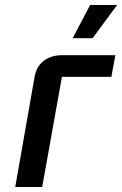

<svg xmlns="http://www.w3.org/2000/svg" viewBox="-20 -749 489 769"><path d="M41 0 118 -438Q125 -483 155.5 -505.5Q186 -528 227 -528H442L426 -441H228L149 0ZM271 -596 341 -729H449L351 -596Z"/></svg>

Font: Hubot Sans Medium
Style: Italic
Weight: 500
Italic angle: -10°
Designer: Deni Anggara
Foundry: GitHub
Version: Version 1.001; ttfautohint (v1.8.4.7-5d5b);gftools[0.9.31]